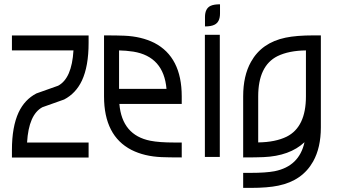

<svg xmlns="http://www.w3.org/2000/svg" viewBox="-20 -747 1601 911"><path d="M400.4 0.5H36.6V-35.2Q36.6 -145.5 68.4 -213.9Q97.2 -274.9 152.8 -303.7L255.9 -340.3Q320.8 -375 328.6 -507.8H36.6V-578.6H400.4V-543.5Q400.4 -432.6 368.7 -364.7Q339.8 -303.7 284.2 -274.9L181.2 -238.3Q116.2 -203.6 108.4 -70.8H400.4Z M842.3 0Q780.3 0 746.1 -1.5Q665 -4.9 604 -35.6Q473.6 -102.5 473.6 -289.6V-579.1Q535.6 -579.1 569.8 -577.6Q650.9 -574.2 712.4 -543.5Q842.3 -476.1 842.3 -289.6V-253.9H546.4Q559.1 -105.5 693.8 -79.1Q735.4 -70.8 807.1 -70.8H842.3ZM770 -325.2Q756.8 -478.5 612.8 -502Q577.6 -507.3 544.9 -507.8V-325.2Z M952.6 -621.6V-666Q952.6 -706.5 979 -719.2Q994.6 -726.6 1023.9 -726.6V-682.6Q1023.9 -642.1 997.1 -629.4Q981.4 -621.6 952.6 -621.6ZM1022.9 -2.4H952.1V-582H1022.9Z M1169.4 144.5H1133.8V73.2H1169.4Q1241.2 73.2 1282.7 65.4Q1399.9 42 1424.8 -72.3Q1355 -6.8 1230 -1.5Q1196.3 0 1133.8 0V-289.6Q1133.8 -387.7 1170.9 -453.6Q1221.7 -544.9 1335.4 -568.4Q1386.7 -579.1 1467.3 -579.1H1502.4V-142.6Q1502.4 -46.4 1465.8 19Q1414.6 110.4 1300.8 133.8Q1250 144.5 1169.4 144.5ZM1205.1 -71.3Q1286.6 -72.3 1340.3 -98.6Q1431.6 -144.5 1431.6 -289.6V-507.8Q1350.1 -506.8 1296.4 -480.5Q1205.1 -434.6 1205.1 -289.6Z"/></svg>

Font: Greenwashing Machine
Style: Regular
Weight: 400
Designer: Tup Wanders
Foundry: Free font, DO NOT SELL
Version: Version 1.00;August 10, 2023;FontCreator 11.5.0.2430 64-bit